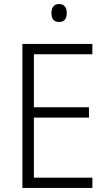

<svg xmlns="http://www.w3.org/2000/svg" viewBox="-20 -932 534 952"><path d="M438 0H91V-714H438V-663H148V-400H421V-349H148V-51H438ZM273 -912Q292 -912 301.5 -900Q311 -888 311 -868Q311 -823 273 -823Q235 -823 235 -868Q235 -888 244.5 -900Q254 -912 273 -912Z"/></svg>

Font: Noto Sans Myanmar UI SemiCondensed Light
Style: Regular
Weight: 300
Width: 4
Designer: Monotype Design Team
Foundry: Monotype Imaging Inc.
Version: Version 2.103; ttfautohint (v1.8.4.7-5d5b)